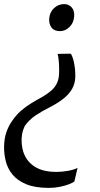

<svg xmlns="http://www.w3.org/2000/svg" viewBox="-29 -769 490 937"><path d="M317.5 -506Q324.5 -494 329.2 -476Q334 -458 336.5 -436.8Q339 -415.5 338.5 -393.5Q337.5 -361 323 -335.5Q308.5 -310 282.2 -288.8Q256 -267.5 217.5 -247.5Q176.5 -227 145 -206Q113.5 -185 92 -154.5Q88 -146.5 84.5 -136.2Q81 -126 79 -115Q77 -104 76.5 -94.5Q74.5 -44.5 93.2 -7.5Q112 29.5 150 49.8Q188 70 244 70Q272.5 70 301.2 65Q330 60 349.5 50.5L334 116.5Q326.5 123 307.5 130.2Q288.5 137.5 262.8 142.8Q237 148 210 148Q142 148 98.8 130Q55.5 112 31.5 82.2Q7.5 52.5 -1.2 16.2Q-10 -20 -9 -57Q-8 -94 2.2 -124Q12.5 -154 29 -177Q49 -207 73 -228Q97 -249 123.8 -265.2Q150.5 -281.5 178 -296.5Q203 -311 220.8 -326.5Q238.5 -342 248 -361.2Q257.5 -380.5 259 -404.5Q260 -421.5 259.5 -441.5Q259 -461.5 257 -479Q255 -496.5 252 -506L311 -507ZM333 -689.5Q331 -658 310.5 -637.5Q290 -617 263.5 -617Q235.5 -617 222.5 -634.5Q209.5 -652 211 -677.5Q213.5 -710 234.8 -729.5Q256 -749 284 -749Q306.5 -749 320.8 -733Q335 -717 333 -689.5Z"/></svg>

Font: Merriweather 28pt
Style: Italic
Weight: 400
Italic angle: -7.8°
Version: Version 2.101